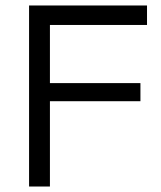

<svg xmlns="http://www.w3.org/2000/svg" viewBox="-20 -680 588 700"><path d="M516 -589H162V-377H492V-311H162V0H86V-660H516Z"/></svg>

Font: Nata Sans
Style: Regular
Weight: 400
Designer: Daniel Uzquiano Cruz
Version: Version 1.001